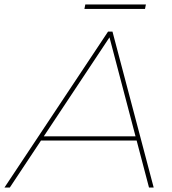

<svg xmlns="http://www.w3.org/2000/svg" viewBox="-63 -842 771 862"><path d="M-43 0 422 -700H442L627 0H606L426 -684H435L-19 0ZM106 -211 120 -230H555L561 -211ZM316 -802 320 -822H592L588 -802Z"/></svg>

Font: Montserrat Thin Thin
Style: Italic
Weight: 250
Italic angle: -11.3°
Version: Version 9.000